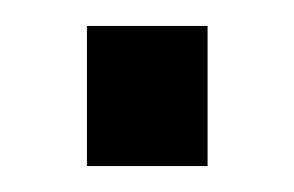

<svg xmlns="http://www.w3.org/2000/svg" viewBox="-20 -361 227 148"><path d="M140 -233H47V-341H140Z"/></svg>

Font: Gemunu Libre
Style: Regular
Weight: 400
Designer: Puspanada Ekanayake, Sola Matas, Pathum Egodawatta, Kosala Senevirathne
Foundry: mooniak
Version: Version 1.100